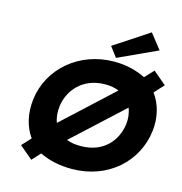

<svg xmlns="http://www.w3.org/2000/svg" viewBox="-155 -1263 1358 1431"><g transform="rotate(15 523.5 -548.0)"><path d="M114.6 -59 216.1 27 275.9 -38C344.3 -4 427.9 15 522.3 15C803.8 15 1004.7 -172 1034.3 -413C1047.7 -522 1020.8 -620 966.8 -694L1033.8 -767L932.4 -853L868.5 -785C799 -820 716.8 -840 627.2 -840C355.5 -840 143.7 -654 114.1 -413C100.5 -302 124.3 -203 178.1 -128ZM317.1 -413C332.2 -536 429.6 -659 605 -659C646.2 -659 681.6 -652 710.4 -640L329.6 -288C314.9 -326 311.8 -370 317.1 -413ZM831.3 -413C816.2 -290 726.1 -167 544.6 -167C501 -167 465.5 -173 435.5 -185L816.2 -536C832.1 -498 836.5 -455 831.3 -413ZM571.4 -947 629.7 -870 929.4 -1008 838.7 -1123Z"/></g></svg>

Font: Hussar
Style: BdSuprExtOblOne
Weight: 700
Foundry: Cannot Into Space Fonts
Version: Version 2.00